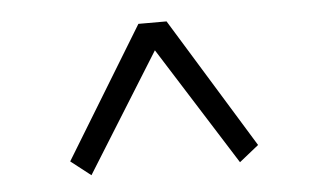

<svg xmlns="http://www.w3.org/2000/svg" viewBox="-34 -576 648 394"><g transform="rotate(-5 290.5 -379.5)"><path d="M486 -261 321 -530H263L99 -261L140 -229L292 -473L446 -229Z"/></g></svg>

Font: Noto Serif SC Medium
Style: Regular
Weight: 500
Designer: Ryoko NISHIZUKA 西塚涼子 (kana & ideographs); Frank Grießhammer (Latin, Greek & Cyrillic); Wenlong ZHANG 张文龙 (bopomofo); San
Foundry: Adobe Systems Incorporated
Version: Version 1.001;PS 1.001;hotconv 16.6.54;makeotf.lib2.5.65590